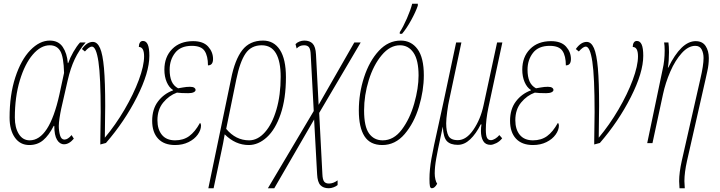

<svg xmlns="http://www.w3.org/2000/svg" viewBox="-20 -762 3834 1022"><path d="M31 -136Q31 -257 61.5 -350.5Q92 -444 141.5 -495Q191 -546 245 -546Q291 -546 314 -512Q337 -478 341 -426H343Q353 -455 370.5 -485.5Q388 -516 406 -536H436Q401 -496 378 -447.5Q355 -399 340 -333L306 -184Q301 -161 297 -134.5Q293 -108 293 -92Q293 -65 299.5 -42Q306 -19 323 -19Q341 -19 361 -43L373 -24Q348 6 321 6Q298 6 283.5 -18Q269 -42 269 -92H266Q240 -41 209.5 -15.5Q179 10 136 10Q87 10 59 -30Q31 -70 31 -136ZM296 -258 321 -374Q319 -459 301 -490Q283 -521 245 -521Q197 -521 154.5 -471.5Q112 -422 85.5 -334Q59 -246 59 -136Q59 -83 80 -49Q101 -15 138 -15Q242 -15 296 -258Z M514 -14Q516 -124 516 -165Q516 -353 504 -433.5Q492 -514 469 -514Q455 -514 432 -488L416 -501Q443 -539 474 -539Q498 -539 512.5 -506Q527 -473 533.5 -399Q540 -325 540 -199Q540 -155 538 -29Q595 -97 643 -179Q691 -261 719 -336.5Q747 -412 747 -462Q747 -512 719 -512Q719 -526 724.5 -535Q730 -544 741 -544Q758 -544 766.5 -525Q775 -506 775 -465Q775 -376 709 -245.5Q643 -115 544 -1L514 7Z M790 -119Q790 -181 821 -222Q852 -263 901 -281V-283Q880 -296 867.5 -325Q855 -354 855 -391Q855 -459 896.5 -501Q938 -543 1008 -543Q1062 -543 1088 -514Q1114 -485 1114 -448Q1114 -414 1087 -414Q1087 -464 1069 -491Q1051 -518 1001 -518Q941 -518 912 -480.5Q883 -443 883 -391Q883 -354 893.5 -329.5Q904 -305 928 -292Q935 -293 954 -296.5Q973 -300 991 -300Q1007 -300 1014 -295Q1021 -290 1021 -283Q1021 -276 1011 -271Q1001 -266 982 -266Q943 -266 922 -269Q880 -254 849 -216.5Q818 -179 818 -122Q818 -73 842 -44Q866 -15 912 -15Q956 -15 987 -37.5Q1018 -60 1044 -107Q1047 -107 1048.5 -102.5Q1050 -98 1050 -94Q1050 -70 1032.5 -45.5Q1015 -21 983.5 -5.5Q952 10 912 10Q853 10 821.5 -24Q790 -58 790 -119Z M1210 -342Q1230 -444 1269.5 -495Q1309 -546 1380 -546Q1438 -546 1470 -496.5Q1502 -447 1502 -351Q1502 -237 1474 -155Q1446 -73 1400.5 -31.5Q1355 10 1304 10Q1233 10 1176 -47Q1168 1 1160 37L1117 240H1089ZM1474 -353Q1474 -435 1449 -478Q1424 -521 1373 -521Q1317 -521 1287 -477Q1257 -433 1238 -340L1184 -76Q1235 -15 1306 -15Q1352 -15 1390.5 -58.5Q1429 -102 1451.5 -179Q1474 -256 1474 -353Z M1650 -171 1634 -470Q1633 -499 1625 -510Q1617 -521 1599 -521Q1586 -521 1577 -517Q1568 -513 1559 -504L1553 -527Q1561 -536 1574 -541Q1587 -546 1600 -546Q1629 -546 1644.5 -529.5Q1660 -513 1662 -472L1676 -204L1866 -536H1900L1679 -161L1696 164Q1697 193 1705 204Q1713 215 1731 215Q1754 215 1777 198V223Q1769 230 1755.5 235Q1742 240 1730 240Q1701 240 1685.5 223.5Q1670 207 1668 166L1652 -126L1440 240H1406Z M1890 -174Q1890 -265 1918 -351Q1946 -437 1996.5 -491.5Q2047 -546 2113 -546Q2169 -546 2202.5 -500.5Q2236 -455 2236 -361Q2236 -280 2210 -193.5Q2184 -107 2134 -48.5Q2084 10 2015 10Q1950 10 1920 -37Q1890 -84 1890 -174ZM2208 -360Q2208 -442 2181 -481.5Q2154 -521 2109 -521Q2056 -521 2012 -468.5Q1968 -416 1943 -335.5Q1918 -255 1918 -174Q1918 -88 1944.5 -51.5Q1971 -15 2017 -15Q2076 -15 2119 -72.5Q2162 -130 2185 -211.5Q2208 -293 2208 -360ZM2108 -591Q2126 -618 2146 -664Q2166 -710 2174 -742H2204V-732Q2193 -699 2168.5 -654.5Q2144 -610 2120 -582H2108Z M2266 190Q2266 141 2276.5 82Q2287 23 2313 -92L2342 -225L2408 -536H2436L2370 -225Q2366 -209 2360.5 -168.5Q2355 -128 2355 -106Q2355 -62 2367 -39Q2379 -16 2417 -16Q2462 -16 2500 -71.5Q2538 -127 2554 -202L2626 -536H2654L2580 -191Q2566 -124 2566 -73Q2566 -40 2572.5 -28Q2579 -16 2593 -16Q2603 -16 2615.5 -23.5Q2628 -31 2638 -43L2653 -26Q2640 -9 2621.5 0Q2603 9 2591 9Q2564 9 2552 -11.5Q2540 -32 2540 -65Q2540 -84 2543 -100H2539Q2514 -50 2483 -20.5Q2452 9 2417 9Q2378 9 2359 -10.5Q2340 -30 2337 -88Q2329 -48 2324 -27Q2310 37 2302 82Q2294 127 2294 161Q2294 177 2297.5 192.5Q2301 208 2307 216Q2294 240 2279 240Q2271 240 2268.5 229.5Q2266 219 2266 190Z M2695 -119Q2695 -181 2726 -222Q2757 -263 2806 -281V-283Q2785 -296 2772.5 -325Q2760 -354 2760 -391Q2760 -459 2801.5 -501Q2843 -543 2913 -543Q2967 -543 2993 -514Q3019 -485 3019 -448Q3019 -414 2992 -414Q2992 -464 2974 -491Q2956 -518 2906 -518Q2846 -518 2817 -480.5Q2788 -443 2788 -391Q2788 -354 2798.5 -329.5Q2809 -305 2833 -292Q2840 -293 2859 -296.5Q2878 -300 2896 -300Q2912 -300 2919 -295Q2926 -290 2926 -283Q2926 -276 2916 -271Q2906 -266 2887 -266Q2848 -266 2827 -269Q2785 -254 2754 -216.5Q2723 -179 2723 -122Q2723 -73 2747 -44Q2771 -15 2817 -15Q2861 -15 2892 -37.5Q2923 -60 2949 -107Q2952 -107 2953.5 -102.5Q2955 -98 2955 -94Q2955 -70 2937.5 -45.5Q2920 -21 2888.5 -5.5Q2857 10 2817 10Q2758 10 2726.5 -24Q2695 -58 2695 -119Z M3143 -14Q3145 -124 3145 -165Q3145 -353 3133 -433.5Q3121 -514 3098 -514Q3084 -514 3061 -488L3045 -501Q3072 -539 3103 -539Q3127 -539 3141.5 -506Q3156 -473 3162.5 -399Q3169 -325 3169 -199Q3169 -155 3167 -29Q3224 -97 3272 -179Q3320 -261 3348 -336.5Q3376 -412 3376 -462Q3376 -512 3348 -512Q3348 -526 3353.5 -535Q3359 -544 3370 -544Q3387 -544 3395.5 -525Q3404 -506 3404 -465Q3404 -376 3338 -245.5Q3272 -115 3173 -1L3143 7Z M3595 202Q3595 157 3609 94L3708 -342Q3725 -415 3725 -453Q3725 -479 3715 -498.5Q3705 -518 3681 -518Q3644 -518 3609 -479.5Q3574 -441 3548 -381Q3522 -321 3509 -260L3453 0H3425L3507 -392Q3518 -439 3518 -493Q3518 -520 3515 -536H3538Q3541 -515 3541 -484Q3541 -438 3535 -402H3537Q3606 -543 3683 -543Q3719 -543 3736 -517Q3753 -491 3753 -453Q3753 -418 3745 -383Q3737 -348 3736 -342L3637 94Q3623 157 3623 202Q3623 214 3625 240H3597Q3595 214 3595 202Z"/></svg>

Font: Noto Serif CondThin
Style: Italic
Weight: 250
Width: 3
Italic angle: -12°
Designer: Monotype Design Team
Foundry: Monotype Imaging Inc.
Version: Version 1.001